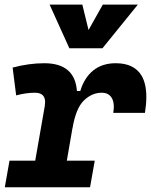

<svg xmlns="http://www.w3.org/2000/svg" viewBox="-35 -796 642 816"><path d="M-14.6 0 5.4 -113.3H114.7L155.3 -345.2Q156.7 -354.5 156.7 -362.3Q156.7 -401.9 113.3 -401.9Q76.2 -401.9 33.7 -390.6L18.6 -508.8Q88.4 -527.3 153.3 -527.3Q283.2 -527.3 292 -409.2H306.2Q323.2 -465.8 361.3 -496.6Q399.4 -527.3 457 -527.3Q535.2 -527.3 566.9 -474.1Q586.9 -439.5 586.9 -383.8Q586.9 -353 581.1 -316.4H446.3Q448.7 -330.6 448.7 -342.3Q448.7 -365.2 439.9 -379.9Q426.8 -401.9 397 -401.9Q355.5 -401.9 321.3 -368.7Q287.1 -335.4 272.9 -249.5V-251L249 -113.3H367.7L347.7 0ZM259.8 -590.8 175.8 -776.4H314.9L341.3 -668.5L401.9 -776.4H550.8L400.4 -590.8Z"/></svg>

Font: CaskaydiaCove NFP
Style: Bold Italic
Weight: 700
Italic angle: -10°
Designer: Aaron Bell
Foundry: Saja Typeworks
Version: Version 2111.001; VTT 6.35;Nerd Fonts 3.1.1